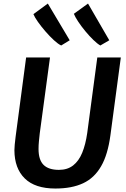

<svg xmlns="http://www.w3.org/2000/svg" viewBox="-20 -1078 726 1106"><path d="M299 8Q182 8 122.8 -50Q63.5 -108 63 -212.5Q63 -226.5 64.8 -245Q66.5 -263.5 70 -291L130.5 -747H268L209 -310Q206.5 -286.5 204.2 -264.2Q202 -242 202 -220Q202 -157 231 -128.2Q260 -99.5 319.5 -99.5Q368.5 -99.5 401.2 -125Q434 -150.5 453.5 -198Q473 -245.5 482.5 -312L540.5 -747H676L616 -298.5Q608.5 -243 595.2 -198.5Q582 -154 562.5 -120.5Q524 -53 459 -22.5Q394 8 299 8ZM332.5 -816Q315 -824 290.8 -846.2Q266.5 -868.5 242 -896.8Q217.5 -925 198.5 -952Q179.5 -979 172.5 -996.5L255.5 -1057.5L381.5 -846ZM558 -816Q541 -825.5 518 -847.8Q495 -870 472 -897.8Q449 -925.5 431 -952.5Q413 -979.5 405.5 -998.5L487 -1057.5L609.5 -846Z"/></svg>

Font: Merriweather Sans SemiBold
Style: Italic
Weight: 600
Italic angle: -7.5°
Designer: Eben Sorkin
Foundry: Eben Sorkin
Version: Version 2.001